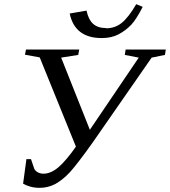

<svg xmlns="http://www.w3.org/2000/svg" viewBox="-20 -892 817 923"><path d="M100 -629 105 -654H361L356 -628L274 -615L412 -268L647 -615L580 -628L584 -654H777L773 -628L709 -615L427 -209Q353 -105 316 -64Q280 -26 245 -7Q210 11 170 11Q146 11 125 5Q107 0 91 -9L107 -127H129L145 -80Q151 -69 163 -63Q175 -57 189 -57Q224 -57 261 -88Q298 -120 345 -187L171 -616ZM490 -757V-756Q532 -756 564 -781Q598 -808 635 -872L666 -859Q636 -800 611 -773Q584 -745 550 -727Q516 -709 469 -709Q340 -709 315 -827L396 -841Q405 -798 427 -778Q450 -757 490 -757Z"/></svg>

Font: Libra Serif Modern
Style: Italic
Weight: 400
Italic angle: -12°
Designer: Stefan Peev, Context Ltd
Foundry: Stefan Peev, Context Ltd
Version: Version 1.000